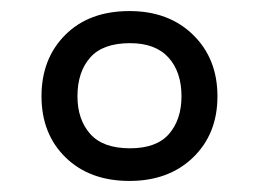

<svg xmlns="http://www.w3.org/2000/svg" viewBox="-20 -744 468 347"><path d="M214 -417Q142 -417 98.5 -459.5Q55 -502 55 -570Q55 -638 98 -681Q141 -724 214 -724Q285 -724 329 -681Q373 -638 373 -570Q373 -502 329 -459.5Q285 -417 214 -417ZM215 -476Q263 -476 285.5 -502Q308 -528 308 -570Q308 -614 284.5 -640Q261 -666 215 -666Q166 -666 143 -640Q120 -614 120 -570Q120 -528 143 -502Q166 -476 215 -476Z"/></svg>

Font: Noto Sans Multani
Style: Regular
Weight: 400
Designer: Monotype Design Team
Foundry: Monotype Imaging Inc.
Version: Version 2.002; ttfautohint (v1.8.4.7-5d5b)